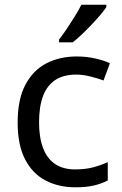

<svg xmlns="http://www.w3.org/2000/svg" viewBox="-20 -852 520 816"><path d="M300 -56Q229 -56 173.5 -85Q118 -114 86.5 -175Q55 -236 55 -331Q55 -430 88 -492Q121 -554 177.5 -583Q234 -612 306 -612Q347 -612 385 -603.5Q423 -595 447 -583L420 -510Q396 -519 364 -527Q332 -535 304 -535Q250 -535 215 -512Q180 -489 163 -444Q146 -399 146 -332Q146 -268 163 -223Q180 -178 214 -155Q248 -132 299 -132Q343 -132 376.5 -141Q410 -150 438 -163V-85Q411 -71 378.5 -63.5Q346 -56 300 -56ZM432 -822Q423 -808 406 -788Q389 -768 368.5 -746.5Q348 -725 327.5 -705.5Q307 -686 289 -672H231V-684Q246 -703 263.5 -729Q281 -755 298 -782.5Q315 -810 326 -832H432Z"/></svg>

Font: Noto Sans Malayalam UI
Style: Regular
Weight: 400
Designer: Jelle Bosma - Monotype Design Team
Foundry: Monotype Imaging Inc.
Version: Version 2.104